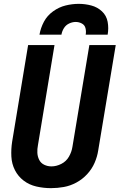

<svg xmlns="http://www.w3.org/2000/svg" viewBox="-20 -969 621 997"><path d="M245 8Q278 8 311.5 2Q345 -4 376.5 -21Q408 -38 432.5 -64.5Q457 -91 471 -123Q485 -155 490 -188L581 -735H444L356 -206Q352 -180 338 -155.5Q324 -131 298.5 -118Q273 -105 247 -105Q227 -105 209.5 -113.5Q192 -122 183.5 -139Q175 -156 174 -175.5Q173 -195 177 -215L263 -735H126L43 -233Q37 -194 39 -156Q41 -118 57.5 -85.5Q74 -53 103 -31Q132 -9 169 -0.5Q206 8 245 8ZM185 -789H299Q302 -807 312 -823Q322 -839 339 -847Q356 -855 373 -855Q373 -855 373 -855Q373 -855 373 -855Q373 -855 373 -855Q373 -855 373 -855Q390 -855 405 -847Q420 -839 424 -822.5Q428 -806 425 -789H539Q545 -823 539 -855.5Q533 -888 509.5 -910Q486 -932 454 -940.5Q422 -949 389 -949Q355 -949 320.5 -940.5Q286 -932 255.5 -910Q225 -888 208 -856Q191 -824 185 -789Z"/></svg>

Font: Iosevka Sparkle Extrabold
Style: Italic
Weight: 800
Italic angle: -9°
Designer: Belleve Invis
Foundry: Belleve Invis
Version: Version 4.5.0; ttfautohint (v1.8.3)